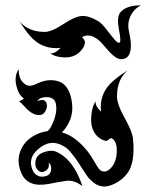

<svg xmlns="http://www.w3.org/2000/svg" viewBox="-20 -700 600 722"><path d="M50 -440Q50 -395 80 -380Q95 -373 120 -386Q169 -409 210 -390Q244 -371 251 -310.5Q258 -250 213 -202Q263 -189 310 -130Q322 -115 333.5 -94.5Q345 -74 352 -65Q359 -56 370.5 -55Q382 -54 394 -65Q421 -91 419 -140Q418 -170 400 -180Q397 -182 390 -176Q383 -170 380 -170Q365 -172 350.5 -183.5Q336 -195 328 -216Q320 -237 324 -270.5Q328 -304 340 -320Q335 -305 360 -280Q352 -350 406 -396Q433 -419 460 -435Q421 -403 420 -340Q419 -310 448 -258Q477 -206 480 -180Q489 -90 460 -50Q443 -26 414.5 -11Q386 4 366 1Q346 -2 333 -12.5Q320 -23 313.5 -30.5Q307 -38 287 -69.5Q267 -101 260.5 -109Q254 -117 244 -129.5Q234 -142 220 -150Q168 -181 120 -136Q86 -105 101 -64Q108 -45 123 -39Q134 -33 151.5 -37.5Q169 -42 172 -60Q175 -78 163 -89Q168 -64 146 -55Q130 -48 118 -66Q112 -74 113 -89.5Q114 -105 123.5 -115Q133 -125 154.5 -130.5Q176 -136 190 -130Q256 -102 290 0Q258 -24 230 -20Q202 -16 161 -8Q83 6 60 -50Q40 -97 59.5 -139Q79 -181 130 -200Q144 -205 159 -207Q166 -213 170 -220Q198 -272 190 -310Q184 -339 144 -334Q127 -331 120 -320Q142 -328 149.5 -320.5Q157 -313 156.5 -300.5Q156 -288 146.5 -276Q137 -264 116.5 -268.5Q96 -273 76 -295.5Q56 -318 50 -320Q60 -320 70 -330Q50 -342 41.5 -377.5Q33 -413 50 -440Z M510 -680Q483 -666 470.5 -639Q458 -612 465 -582Q485 -495 450 -480Q433 -473 416.5 -483.5Q400 -494 379.5 -518.5Q359 -543 350 -550Q316 -577 288 -560Q312 -542 285.5 -510.5Q259 -479 210 -485Q184 -488 168 -500Q183 -495 208 -520Q138 -512 92 -566Q74 -587 53 -620Q87 -580 148 -580Q174 -580 218.5 -609.5Q263 -639 289 -640Q315 -641 350 -620Q363 -612 380.5 -589Q398 -566 411 -551Q424 -536 430 -540Q436 -544 427.5 -587.5Q419 -631 430 -650Q451 -680 510 -680Z"/></svg>

Font: SOV_mook
Style: Book
Weight: 400
Version: Version 1.00